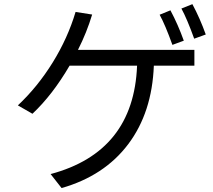

<svg xmlns="http://www.w3.org/2000/svg" viewBox="-20 -865 1040 939"><path d="M67.4 -349.6Q164.1 -440.4 237.8 -559.6Q311.5 -678.7 349.6 -806.6L430.7 -793.9Q404.3 -706.1 361.3 -621.1H930.7V-543.9H732.4Q723.6 -314.5 606.9 -159.7Q490.2 -4.9 281.2 54.7L227.5 -13.7Q633.8 -122.1 650.4 -543.9H320.3Q237.3 -401.4 138.7 -308.6ZM760.7 -793 813.5 -814.5Q850.6 -745.1 878.9 -666L823.2 -645.5Q788.1 -743.2 760.7 -793ZM867.2 -823.2 920.9 -844.7Q958 -775.4 986.3 -696.3L929.7 -675.8Q894.5 -773.4 867.2 -823.2Z"/></svg>

Font: GenEi M Gothic v2 Regular
Style: Regular
Weight: 400
Version: Version 2.0